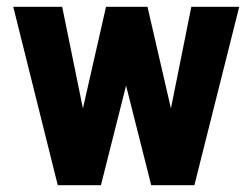

<svg xmlns="http://www.w3.org/2000/svg" viewBox="-20 -545 742 565"><path d="M19 -525H163L224 -226L292 -525H414L483 -226L543 -525H684L552 0H425L351 -293L277 0H150Z"/></svg>

Font: Radio Canada Condensed
Style: Bold
Weight: 700
Width: 3
Designer: Charles Daoud, Etienne Aubert Bonn, Alexandre Saumier Demers, Jacques Le Bailly
Foundry: Radio-Canada
Version: Version 2.104; ttfautohint (v1.8.4.7-5d5b);gftools[0.9.28.de